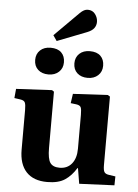

<svg xmlns="http://www.w3.org/2000/svg" viewBox="-65 -1054 801 1117"><g transform="rotate(5 335.5 -495.5)"><path d="M253 14Q173 14 131 -31Q89 -76 89 -161V-392Q89 -423 83.5 -435.5Q78 -448 56 -451L21 -456L26 -510L235 -521L247 -513V-184Q247 -121 263 -98Q279 -75 318 -75Q363 -75 389 -107Q415 -139 415 -195V-392Q415 -425 409.5 -436.5Q404 -448 383 -451L350 -455L358 -510L561 -521L574 -513V-113Q574 -84 580.5 -73Q587 -62 606 -59L646 -53L645 -1L440 8L425 -82H422Q394 -36 356 -11Q318 14 253 14ZM237 -808 215 -840 355 -980Q369 -994 380 -999.5Q391 -1005 402 -1005Q430 -1005 445.5 -984Q461 -963 461 -939Q461 -918 449 -902Q437 -886 409 -875ZM435 -610Q397 -610 374 -631Q351 -652 351 -688Q351 -723 374 -744.5Q397 -766 435 -766Q476 -766 497.5 -745Q519 -724 519 -688Q519 -653 495.5 -631.5Q472 -610 435 -610ZM206 -610Q168 -610 145 -631Q122 -652 122 -688Q122 -723 145 -744.5Q168 -766 206 -766Q247 -766 268.5 -745Q290 -724 290 -688Q290 -653 266.5 -631.5Q243 -610 206 -610Z"/></g></svg>

Font: Literata 36pt
Style: Bold
Weight: 700
Designer: Latin by Veronika Burian and Jose Scaglione. Greek by Irene Vlachou. Cyrillic by Vera Evstafieva.
Foundry: TypeTogether
Version: Version 3.002